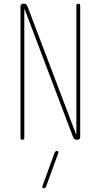

<svg xmlns="http://www.w3.org/2000/svg" viewBox="-20 -750 540 1030"><path d="M89.8 -9.8V-713.9Q89.8 -729.5 106.4 -730.5Q123 -730.5 127.9 -714.8L387.7 -30.3Q387.7 -29.3 388.7 -29.3Q389.6 -29.3 389.6 -30.3V-719.7Q389.6 -729.5 399.9 -730Q410.2 -730.5 410.2 -719.7V-15.6Q410.2 0 393.6 0Q377 0 372.1 -14.6L112.3 -700.2Q112.3 -701.2 111.3 -701.2Q110.4 -701.2 110.4 -700.2V-9.8Q110.4 0 100.1 0Q89.8 0 89.8 -9.8ZM272.5 70.3Q275.4 60.5 286.1 59.6Q290 59.6 292 63Q293.9 66.4 293 70.3L227.5 250Q224.6 259.8 213.9 259.8Q210 259.8 208 256.8Q206.1 253.9 207 250Z"/></svg>

Font: Rounded Mgen+ 1mn thin
Style: Regular
Weight: 100
Designer: [Source Han Sans]
Ryoko NISHIZUKA  (kana & ideographs); Paul D. Hunt (Latin, Greek & Cyrillic); Wenlong ZHANG  (bopomofo
Version: Version 1.059.20150602